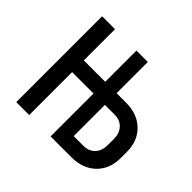

<svg xmlns="http://www.w3.org/2000/svg" viewBox="-135 -710 870 870"><g transform="rotate(45 300.0 -275.0)"><path d="M64 0V-550H147V-350H284V-550H357V-350H418Q490 -350 534 -307.5Q578 -265 578 -195V-155Q578 -85 534 -42.5Q490 0 418 0H284V-275H147V0ZM357 -75H418Q454 -75 474.5 -97Q495 -119 495 -155V-195Q495 -231 474.5 -253Q454 -275 418 -275H357Z"/></g></svg>

Font: Liga JetBrainsMono Nerd Font
Style: Regular
Weight: 400
Designer: Philipp Nurullin, Konstantin Bulenkov
Foundry: JetBrains
Version: Version 2.225; ttfautohint (v1.8.3)